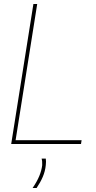

<svg xmlns="http://www.w3.org/2000/svg" viewBox="-20 -720 479 960"><path d="M36 0 147 -700H166L58 -19H388L385 0ZM188 73H209Q211 88 209 105Q206 136 194 164Q182 192 163 220H143Q165 188 176.5 160Q188 132 191 106Q192 86 188 73Z"/></svg>

Font: Georama Thin
Style: Italic
Weight: 100
Italic angle: -9°
Designer: Jean-Baptiste Levee
Foundry: Production Type
Version: Version 1.000